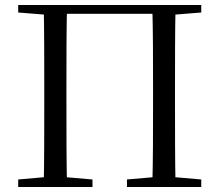

<svg xmlns="http://www.w3.org/2000/svg" viewBox="-20 -748 878 768"><path d="M154.9 0H248.1C245.7 -111.5 245.7 -218.6 245.7 -343.9V-391.1C245.7 -504.5 245.7 -617.8 248.1 -728H154.9C157.1 -616.6 157.1 -504.3 157.1 -391.1V-343.5C157.1 -218.2 157.1 -110.8 154.9 0ZM589.2 0H682.2C680 -111.5 680 -218.6 680 -343.5V-391.1C680 -504.5 680 -617.8 682.2 -728H589.2C592.2 -616.6 592.2 -504.3 592.2 -391.1V-343.9C592.2 -218.2 592.2 -110.8 589.2 0ZM52.8 0H349.9V-30.1L210.4 -42.1H189.7L52.8 -30.1ZM487.8 0H785V-30.1L647.6 -42.1H626.3L487.8 -30.1ZM52.8 -698 190.9 -686.9H202.2V-728H52.8ZM635.7 -686.9H646.4L785 -698V-728H635.7ZM202.2 -692.9H635.7V-728H202.2Z"/></svg>

Font: Source Han Serif TW VF
Style: Regular
Weight: 250
Designer: Ryoko NISHIZUKA 西塚涼子 (kana & ideographs); Frank Grießhammer (Latin, Greek & Cyrillic); Wenlong ZHANG 张文龙 (bopomofo); San
Foundry: Adobe
Version: Version 2.002;hotconv 1.1.0;makeotfexe 2.6.0